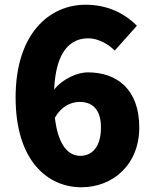

<svg xmlns="http://www.w3.org/2000/svg" viewBox="-20 -778 649 812"><path d="M324 14C457 14 569 -81 569 -239C569 -400 475 -472 351 -472C309 -472 246 -446 209 -399C216 -561 277 -616 354 -616C395 -616 441 -590 465 -564L559 -669C512 -717 440 -758 342 -758C188 -758 46 -635 46 -366C46 -95 184 14 324 14ZM317 -347C366 -347 407 -320 407 -239C407 -154 367 -119 320 -119C273 -119 227 -156 212 -280C239 -328 280 -347 317 -347Z"/></svg>

Font: Noto Sans JP Black
Style: Regular
Weight: 900
Designer: Ryoko NISHIZUKA  (kana, bopomofo & ideographs); Paul D. Hunt (Latin, Greek & Cyrillic); Sandoll Communications , Soo-you
Foundry: Adobe
Version: Version 2.002;hotconv 1.0.116;makeotfexe 2.5.65601